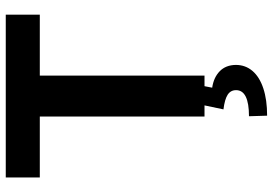

<svg xmlns="http://www.w3.org/2000/svg" viewBox="-164 -584 970 683"><g transform="rotate(-90 321.5 -242.0)"><path d="M32.2 -707H611.3V-585.9H394.5V0H356.9L351.6 27.3Q388.2 32.7 410.2 54.2Q432.1 75.7 432.6 111.3Q432.6 145.5 411.1 170.7Q389.6 195.8 349.1 209.2Q308.6 222.7 252 222.7L250 158.2Q342.8 158.2 342.8 112.3Q342.8 92.8 326.4 82.3Q310.1 71.8 274.4 67.4L288.6 0H249V-585.9H32.2Z"/></g></svg>

Font: Pretendard Std
Style: Bold
Weight: 700
Designer: Base glyphs from Inter by Rasmus Andersson; Hangeul glyphs from Noto Sans CJK(Source Han Sans) by Jang Soo-young and Kan
Foundry: Kil Hyung-jin
Version: Version 1.309